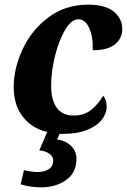

<svg xmlns="http://www.w3.org/2000/svg" viewBox="-20 -566 546 826"><path d="M379 -350Q381 -407 364 -445Q347 -483 317 -483Q287 -483 260 -437.5Q233 -392 216.5 -324.5Q200 -257 200 -198Q200 -135 224.5 -102Q249 -69 297 -69Q341 -69 370.5 -92Q400 -115 424 -154Q439 -137 439 -107Q439 -78 418 -51Q397 -24 354.5 -7Q312 10 250 10H236L226 34Q263 39 286 62Q309 85 309 116Q309 177 264.5 208.5Q220 240 156 240Q112 240 69 227L83 166Q117 174 141 174Q171 174 190 161.5Q209 149 209 125Q209 107 192 95Q175 83 149 81L183 2Q117 -14 78 -64Q39 -114 39 -192Q39 -271 77 -353.5Q115 -436 188 -491Q261 -546 359 -546Q432 -546 469 -516.5Q506 -487 506 -440Q506 -402 475.5 -376Q445 -350 379 -350Z"/></svg>

Font: Noto Serif NarrowExtraBold
Style: Italic
Weight: 800
Width: 4
Italic angle: -12°
Designer: Monotype Design Team
Foundry: Monotype Imaging Inc.
Version: Version 1.001